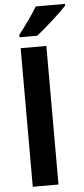

<svg xmlns="http://www.w3.org/2000/svg" viewBox="-64 -1014 461 1049"><g transform="rotate(-5 167.0 -490.0)"><path d="M334 -970V-980H174C148 -935 104 -876 71 -833V-820H168C217 -858 300 -933 334 -970ZM213 0V-760H72V0Z"/></g></svg>

Font: Noto Sans Kannada SemiCondensed
Style: Bold
Weight: 700
Width: 4
Designer: Jelle Bosma - Monotype Design Team
Foundry: Monotype Imaging Inc.
Version: Version 2.005